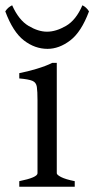

<svg xmlns="http://www.w3.org/2000/svg" viewBox="-39 -707 357 727"><path d="M34 0V-21Q103 -35 103 -51V-327Q103 -361 100.5 -378Q98 -395 83.5 -401Q69 -407 34 -410V-430Q65 -436 100 -446.5Q135 -457 159 -469H176V-51Q176 -45 192.5 -36.5Q209 -28 244 -21V0ZM141 -522Q93 -522 51.5 -554Q10 -586 -19 -664Q-13 -673 -7 -678Q-1 -683 7 -687Q32 -631 69 -609Q106 -587 139 -587Q173 -587 211 -609Q249 -631 273 -687Q288 -680 298 -664Q269 -586 227 -554Q185 -522 141 -522Z"/></svg>

Font: ChillKai
Style: Regular
Weight: 400
Designer: ChillType
Foundry: 寒蝉字型
Version: Version 2.000